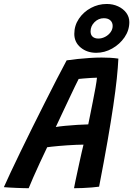

<svg xmlns="http://www.w3.org/2000/svg" viewBox="-62 -964 688 991"><path d="M86 7.5Q75.5 7.5 58.5 7Q41.5 6.5 22.5 5.8Q3.5 5 -13.8 4Q-31 3 -42 2Q-30 -25.5 -7.8 -72.8Q14.5 -120 43.2 -179.5Q72 -239 104.2 -304Q136.5 -369 168.8 -433Q201 -497 230.2 -553.8Q259.5 -610.5 282 -652.5Q308 -656.5 338.2 -659.5Q368.5 -662.5 400.2 -664.8Q432 -667 462.5 -667Q484.5 -667 506.5 -665.8Q528.5 -664.5 549 -661.5Q547 -617.5 540.8 -558Q534.5 -498.5 522.8 -418.8Q511 -339 493 -235.5Q475 -132 449.5 -0.5Q435.5 1.5 412.5 3.5Q389.5 5.5 364.5 6.5Q339.5 7.5 320 7.5Q322.5 -7 327.2 -29Q332 -51 337.5 -77Q343 -103 348.8 -129.2Q354.5 -155.5 359.8 -178.8Q365 -202 369 -217.5Q353 -217.5 331.2 -216.5Q309.5 -215.5 285.8 -214Q262 -212.5 240.8 -210.5Q219.5 -208.5 203.5 -206.8Q187.5 -205 181.5 -204Q162.5 -164.5 143.8 -124Q125 -83.5 110 -49.2Q95 -15 86 7.5ZM226 -308.5Q243 -311.5 273.5 -314.5Q304 -317.5 337 -319.5Q370 -321.5 393.5 -322Q396.5 -336 403 -368.5Q409.5 -401 417.2 -439.8Q425 -478.5 431 -512.2Q437 -546 438.5 -563Q428.5 -563 408.8 -561.8Q389 -560.5 370.2 -559Q351.5 -557.5 344 -556.5Q337 -543.5 324.5 -517.2Q312 -491 295.8 -456.8Q279.5 -422.5 261.5 -384.2Q243.5 -346 226 -308.5ZM434.5 -691.5Q387 -691.5 354.2 -718.8Q321.5 -746 321.5 -789Q321.5 -832 345.2 -867.2Q369 -902.5 407.2 -923Q445.5 -943.5 489 -943.5Q521 -943.5 547.5 -931.2Q574 -919 589.8 -897.8Q605.5 -876.5 605.5 -850Q605.5 -807.5 580.8 -771.5Q556 -735.5 517 -713.5Q478 -691.5 434.5 -691.5ZM446 -765Q463.5 -765 480.5 -773.8Q497.5 -782.5 508.5 -797.5Q519.5 -812.5 519.5 -830Q519.5 -848 507.5 -859Q495.5 -870 474 -870Q446.5 -870 426 -849.8Q405.5 -829.5 405.5 -802Q405.5 -784 416.2 -774.5Q427 -765 446 -765Z"/></svg>

Font: Grandstander Thin Medium
Style: Italic
Weight: 500
Italic angle: -15°
Version: Version 1.200